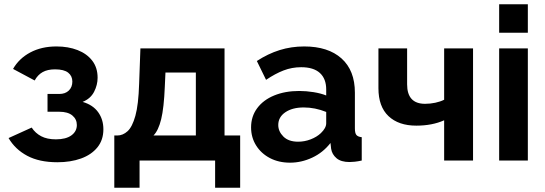

<svg xmlns="http://www.w3.org/2000/svg" viewBox="-20 -750 2546 897"><path d="M248 8Q164 8 107.5 -22Q51 -52 20 -105L128 -154Q145 -128 172.5 -113.5Q200 -99 241 -99Q288 -99 313.5 -117.5Q339 -136 339 -166Q339 -193 318 -210.5Q297 -228 256 -228H202V-311H257Q285 -311 301.5 -327Q318 -343 318 -369Q318 -395 298.5 -410.5Q279 -426 237 -426Q202 -426 179 -413Q156 -400 142 -374L41 -428Q69 -477 121.5 -505Q174 -533 244 -533Q299 -533 342.5 -516Q386 -499 411 -466.5Q436 -434 436 -387Q436 -353 419.5 -321Q403 -289 366 -274Q414 -260 438.5 -226Q463 -192 463 -146Q463 -96 435 -61.5Q407 -27 358.5 -9.5Q310 8 248 8Z M514 127V-117H528Q554 -117 576 -137Q598 -157 612.5 -209Q627 -261 630 -359L636 -524H1029V-117H1102V127H985V0H632V127ZM697 -117H895V-411H753L750 -346Q746 -246 733 -193Q720 -140 697 -117Z M1153 -155Q1153 -206 1181.5 -244.5Q1210 -283 1261 -304Q1312 -325 1378 -325Q1411 -325 1445 -319.5Q1479 -314 1504 -304V-332Q1504 -382 1474.5 -409Q1445 -436 1387 -436Q1344 -436 1305 -421Q1266 -406 1223 -377L1180 -465Q1232 -499 1286.5 -516Q1341 -533 1401 -533Q1513 -533 1575.5 -477Q1638 -421 1638 -317V-150Q1638 -128 1645 -119.5Q1652 -111 1670 -109V0Q1652 4 1637.5 5.5Q1623 7 1613 7Q1573 7 1552 -11Q1531 -29 1527 -55L1524 -82Q1489 -37 1438.5 -13.5Q1388 10 1335 10Q1282 10 1241 -11.5Q1200 -33 1176.5 -70.5Q1153 -108 1153 -155ZM1479 -128Q1504 -152 1504 -174V-227Q1452 -248 1399 -248Q1346 -248 1313 -225.5Q1280 -203 1280 -166Q1280 -136 1304 -112Q1328 -88 1373 -88Q1403 -88 1431.5 -99Q1460 -110 1479 -128Z M2055 0V-188Q1999 -163 1925 -163Q1842 -163 1795 -207.5Q1748 -252 1748 -338V-524H1882V-356Q1882 -265 1966 -265Q1990 -265 2013.5 -270Q2037 -275 2055 -284V-524H2190V0Z M2312 -597V-730H2446V-597ZM2312 0V-524H2446V0Z"/></svg>

Font: Raleway
Style: Bold
Weight: 700
Designer: Matt McInerney, Pablo Impallari, Rodrigo Fuenzalida
Foundry: Matt McInerney, Pablo Impallari, Rodrigo Fuenzalida
Version: Version 4.026